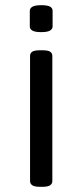

<svg xmlns="http://www.w3.org/2000/svg" viewBox="-20 -719 318 741"><path d="M135 2Q113 2 104.5 -4Q96 -10 96 -20V-503Q96 -514 104.5 -519.5Q113 -525 135 -525H143Q165 -525 173.5 -519.5Q182 -514 182 -503V-20Q182 -10 173.5 -4Q165 2 143 2ZM139 -595Q115 -595 105 -601Q95 -607 95 -617V-677Q95 -687 105 -693Q115 -699 139 -699Q163 -699 173 -693.5Q183 -688 183 -677V-617Q183 -607 173 -601Q163 -595 139 -595Z"/></svg>

Font: Asap Semi Expanded
Style: Regular
Weight: 400
Width: 6
Designer: Pablo Cosgaya
Foundry: Omnibus-Type
Version: Version 3.001; ttfautohint (v1.8.4.7-5d5b)